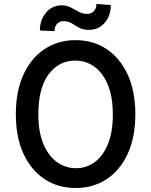

<svg xmlns="http://www.w3.org/2000/svg" viewBox="-20 -940 764 970"><path d="M663.7 -363.3Q663.7 -246.4 625.2 -163Q586.6 -79.5 518.6 -34.8Q450.6 9.9 362.2 9.9Q273.4 9.9 205.4 -34.8Q137.4 -79.5 98.7 -163Q60 -246.4 60 -363.3Q60 -479.4 98.5 -563.2Q137.1 -647 205.3 -692.1Q273.4 -737.2 361.9 -737.2Q450.3 -737.2 518.3 -692.1Q586.3 -647 625 -563.2Q663.7 -479.4 663.7 -363.3ZM550.1 -360.8Q550.1 -490.1 497.3 -562Q444.6 -633.9 360.1 -633.9Q277.7 -633.9 225.7 -564.8Q173.7 -495.7 173.7 -360.8Q173.7 -273.8 198.9 -213.4Q224.1 -153.1 267.2 -121.6Q310.4 -90.2 364 -90.2Q417.6 -90.2 459.5 -121.6Q501.4 -153.1 525.7 -213.4Q550.1 -273.8 550.1 -360.8ZM467.3 -920.1 539.8 -914.4Q539.8 -859.7 508.5 -824.4Q477.3 -789.1 430.4 -789.1Q398.4 -789.1 379.3 -800.1Q360.1 -811.1 342.7 -822.1Q325.3 -833.1 299 -833.1Q280.5 -833.1 267.9 -819.1Q255.3 -805 255.3 -782.7L181.5 -785.9Q181.5 -839.8 212.7 -876.4Q244 -913 290.8 -913Q317.5 -913 337.7 -902.2Q358 -891.3 377.7 -880.5Q397.4 -869.7 422.2 -869.7Q441.1 -869.7 454.2 -883.7Q467.3 -897.7 467.3 -920.1Z"/></svg>

Font: Interface Medium
Style: Regular
Weight: 500
Designer: Rasmus Andersson
Foundry: rsms
Version: Version 1.8